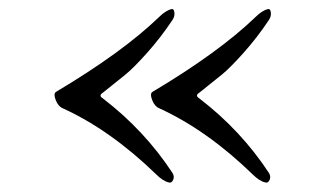

<svg xmlns="http://www.w3.org/2000/svg" viewBox="-20 -420 716 422"><path d="M207 -217Q204 -215 202.5 -213.5Q201 -212 201 -210Q201 -208 202.5 -206.5Q204 -205 207 -203Q298 -133 359 -40Q364 -32 360.5 -24.5Q357 -17 351 -19Q338 -22 323 -37Q223 -134 118 -182Q108 -186 102.5 -200Q97 -214 103 -218Q249 -305 329 -382Q344 -397 357 -400Q362 -401 363 -394Q365 -385 359 -376Q333 -337 303 -303.5Q273 -270 255 -255.5Q237 -241 207 -217ZM419 -217Q416 -215 414.5 -213.5Q413 -212 413 -210Q413 -208 414.5 -206.5Q416 -205 419 -203Q510 -133 571 -40Q576 -32 572.5 -24.5Q569 -17 563 -19Q550 -22 535 -37Q435 -134 330 -182Q320 -186 314.5 -200Q309 -214 315 -218Q461 -305 541 -382Q556 -397 569 -400Q574 -401 575 -394Q577 -385 571 -376Q545 -337 515 -303.5Q485 -270 467 -255.5Q449 -241 419 -217Z"/></svg>

Font: EB Garamond 12 All SC
Style: AllSC
Weight: 400
Version: Version 0.016 ; ttfautohint (v0.97) -l 8 -r 50 -G 200 -x 0 -